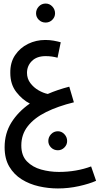

<svg xmlns="http://www.w3.org/2000/svg" viewBox="-20 -790 589 1081"><path d="M306 271Q252 271 199 259Q146 247 102.5 220Q59 193 32.5 148.5Q6 104 6 39Q6 -39 44 -100Q82 -161 148 -207Q106 -228 72 -271.5Q38 -315 38 -379Q37 -438 65 -479.5Q93 -521 138 -543Q183 -565 235 -565Q260 -565 282 -561Q304 -557 322 -552L304 -465Q290 -469 273 -471.5Q256 -474 237 -474Q187 -474 159.5 -446.5Q132 -419 132 -380Q132 -347 151 -322Q170 -297 197 -281.5Q224 -266 249 -261Q304 -285 370 -302L396 -214Q306 -192 239.5 -159Q173 -126 136.5 -79.5Q100 -33 100 29Q100 86 131.5 118.5Q163 151 211.5 164.5Q260 178 312 178Q361 178 407 170Q453 162 493 147L521 228Q483 245 424.5 258Q366 271 306 271ZM237 -663Q214 -663 198.5 -678.5Q183 -694 183 -715Q183 -737 198.5 -753.5Q214 -770 237 -770Q259 -770 274.5 -753.5Q290 -737 290 -715Q290 -694 274.5 -678.5Q259 -663 237 -663ZM306 56Q283 56 267.5 40.5Q252 25 252 4Q252 -18 267.5 -34.5Q283 -51 306 -51Q327 -51 342.5 -34.5Q358 -18 358 4Q358 25 342.5 40.5Q327 56 306 56Z"/></svg>

Font: Noto Sans Arabic UI Cn Md
Style: Regular
Weight: 500
Width: 3
Designer: Monotype Design Team, Nadine Chahine and Nizar Qandah
Foundry: Monotype Imaging Inc.
Version: Version 2.010; ttfautohint (v1.8.4.7-5d5b)